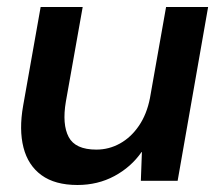

<svg xmlns="http://www.w3.org/2000/svg" viewBox="-20 -516 631 548"><path d="M201 12Q137 12 98.5 -16Q60 -44 47 -95Q34 -146 46 -214L96 -496H216L168 -226Q157 -161 176 -125Q195 -89 255 -89Q291 -89 322.5 -106.5Q354 -124 376.5 -157Q399 -190 408 -236L454 -496H574L487 0H382L385 -82H384Q354 -39 306.5 -13.5Q259 12 201 12Z"/></svg>

Font: DM Sans 28pt SemiBold
Style: Italic
Weight: 600
Italic angle: -10°
Version: Version 4.004;gftools[0.9.30]